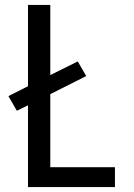

<svg xmlns="http://www.w3.org/2000/svg" viewBox="-20 -755 540 775"><path d="M93 0V-330L48 -308L14 -367L93 -407V-735H183V-452L294 -507L328 -448L183 -375V-80H444V0Z"/></svg>

Font: Iosevka Medium
Style: Regular
Weight: 500
Monospace: yes
Designer: Belleve Invis
Foundry: Belleve Invis
Version: Version 32.5.0; ttfautohint (v1.8.4)